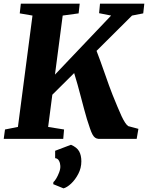

<svg xmlns="http://www.w3.org/2000/svg" viewBox="-24 -763 812 1055"><path d="M-3.5 0 3.5 -51.5 74.5 -65.5 154.5 -677.5 84.5 -689.5 90.5 -743H414L408 -689.5L320.5 -677.5L278 -353L586.5 -677.5L520.5 -690.5L525.5 -743H769L763 -689.5L701.5 -677.5L506.5 -483.5Q515.5 -461 527.2 -428.2Q539 -395.5 551.5 -360Q564 -324.5 575.2 -293Q586.5 -261.5 594.5 -242Q609.5 -205 621.8 -175.5Q634 -146 644.2 -124.2Q654.5 -102.5 663.5 -89Q672.5 -75.5 680.5 -70L736.5 -55L727 0H517Q506 -1 498.2 -6.8Q490.5 -12.5 484 -24.5Q477.5 -36.5 470.5 -57.2Q463.5 -78 453.5 -109Q446 -133.5 437.8 -164.8Q429.5 -196 420.5 -230.2Q411.5 -264.5 402.2 -298.2Q393 -332 383.5 -361.5L263.5 -242.5L240.5 -65.5L328 -51.5L323.5 0ZM268.5 249 269.5 237.5Q275.5 233.5 284.8 218.2Q294 203 301.2 183.8Q308.5 164.5 307.5 148.5Q307 133.5 300.2 120.5Q293.5 107.5 279 106V65.5L366 32.5Q398.5 46.5 410.8 68.5Q423 90.5 423 123.5Q423 160.5 406.2 192.5Q389.5 224.5 366.8 245.8Q344 267 325 272Z"/></svg>

Font: Merriweather Light 18pt Black
Style: Italic
Weight: 900
Italic angle: -7.8°
Version: Version 2.101